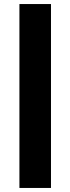

<svg xmlns="http://www.w3.org/2000/svg" viewBox="-20 -799 348 949"><path d="M76 130V-779H232V130Z"/></svg>

Font: Outfit Thin ExtraBold
Style: Regular
Weight: 800
Version: Version 1.100;gftools[0.9.27]